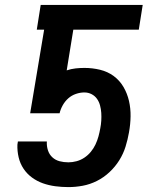

<svg xmlns="http://www.w3.org/2000/svg" viewBox="-20 -755 640 783"><path d="M259 8Q232 8 205.5 4.5Q179 1 155 -7.5Q131 -16 110.5 -31Q90 -46 76 -67Q62 -88 56 -113.5Q50 -139 51 -165L53 -178H171V-177Q170 -159 175.5 -142Q181 -125 193.5 -113.5Q206 -102 223 -97.5Q240 -93 259 -93Q275 -93 292 -97.5Q309 -102 324 -112Q339 -122 350.5 -136Q362 -150 369.5 -166Q377 -182 381.5 -198.5Q386 -215 389 -232Q392 -247 393 -263Q394 -279 393 -294.5Q392 -310 388 -325Q384 -340 375.5 -352Q367 -364 353.5 -371Q340 -378 324 -378Q307 -378 289.5 -372Q272 -366 258.5 -354Q245 -342 236 -326Q227 -310 223 -293H103L160 -634H130L146 -735H562L546 -634H279L252 -468Q270 -474 288 -476Q306 -478 324 -478Q357 -478 388 -470.5Q419 -463 443.5 -445Q468 -427 483.5 -400.5Q499 -374 506 -343.5Q513 -313 512.5 -280.5Q512 -248 506 -215Q501 -186 492 -157Q483 -128 466.5 -101.5Q450 -75 426.5 -53Q403 -31 375 -17Q347 -3 317.5 2.5Q288 8 259 8Z"/></svg>

Font: Iosevka SS04 Extended
Style: Bold Italic
Weight: 700
Width: 7
Italic angle: -9°
Monospace: yes
Designer: Belleve Invis
Foundry: Belleve Invis
Version: Version 19.0.0; ttfautohint (v1.8.4)